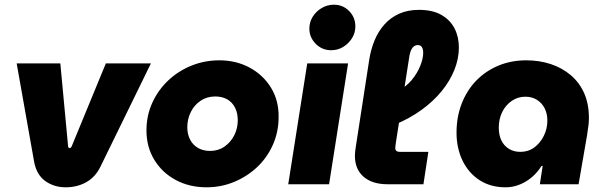

<svg xmlns="http://www.w3.org/2000/svg" viewBox="-20 -785 2579 818"><path d="M260 13Q210 13 172.5 -14Q135 -41 125 -98L51 -515H237L270 -163Q270 -159 272 -156.5Q274 -154 277 -154Q282 -154 286 -163L431 -515H623L408 -75Q386 -30 347 -8.5Q308 13 260 13Z M860 13Q787 13 729 -18Q671 -49 637.5 -104Q604 -159 604 -229Q604 -293 629 -347.5Q654 -402 697 -442.5Q740 -483 796 -505.5Q852 -528 914 -528Q986 -528 1043.5 -497Q1101 -466 1134.5 -411.5Q1168 -357 1167 -286Q1167 -223 1142.5 -168Q1118 -113 1075.5 -73Q1033 -33 977.5 -10Q922 13 860 13ZM875 -142Q910 -142 936.5 -160.5Q963 -179 978 -208.5Q993 -238 993 -273Q993 -303 981.5 -326Q970 -349 948.5 -361.5Q927 -374 897 -374Q862 -374 835 -356Q808 -338 793 -308Q778 -278 778 -243Q778 -214 789.5 -191Q801 -168 823 -155Q845 -142 875 -142Z M1208 0 1289 -515H1463L1382 0ZM1391 -571Q1352 -571 1325 -598.5Q1298 -626 1298 -663Q1298 -691 1312.5 -714Q1327 -737 1351 -751Q1375 -765 1402 -765Q1441 -765 1467.5 -738Q1494 -711 1494 -672Q1494 -645 1479.5 -622Q1465 -599 1442 -585Q1419 -571 1391 -571Z M1631 0Q1566 0 1529 -32Q1492 -64 1492 -122Q1492 -130 1493 -138Q1494 -146 1495 -154L1553 -530Q1560 -575 1576 -613.5Q1592 -652 1618 -681Q1644 -710 1680.5 -726.5Q1717 -743 1765 -743Q1823 -743 1860.5 -721.5Q1898 -700 1916.5 -664Q1935 -628 1935 -583Q1935 -535 1916 -487.5Q1897 -440 1861.5 -396.5Q1826 -353 1775.5 -316.5Q1725 -280 1662 -254L1676 -398Q1710 -415 1734 -444Q1758 -473 1770.5 -504.5Q1783 -536 1783 -560Q1783 -575 1777.5 -584Q1772 -593 1760 -593Q1746 -593 1737 -581Q1728 -569 1724 -545L1667 -180Q1666 -172 1665 -165.5Q1664 -159 1664 -154Q1664 -146 1669 -142Q1674 -138 1683 -138H1805L1784 0Z M2134 13Q2070 13 2023 -17.5Q1976 -48 1950.5 -101Q1925 -154 1925 -220Q1925 -287 1947 -343.5Q1969 -400 2008.5 -441Q2048 -482 2102.5 -505Q2157 -528 2222 -528Q2278 -528 2326.5 -512Q2375 -496 2412 -464.5Q2449 -433 2469 -387.5Q2489 -342 2489 -283Q2489 -269 2487.5 -254Q2486 -239 2481 -208L2445 0H2280L2292 -78H2287Q2260 -35 2219 -11Q2178 13 2134 13ZM2197 -138Q2231 -138 2256.5 -157Q2282 -176 2297 -206.5Q2312 -237 2312 -271Q2312 -301 2300.5 -323.5Q2289 -346 2268 -359.5Q2247 -373 2218 -373Q2186 -373 2160 -355Q2134 -337 2119.5 -307.5Q2105 -278 2105 -241Q2105 -210 2116 -187Q2127 -164 2148 -151Q2169 -138 2197 -138Z"/></svg>

Font: MuseoModerno ExtraBold
Style: Italic
Weight: 800
Italic angle: -9°
Designer: Pablo Cosgaya, Héctor Gatti, Marcela Romero, and the Authors of The MuseoModerno Project.
Foundry: Omnibus-Type Team
Version: Version 1.003